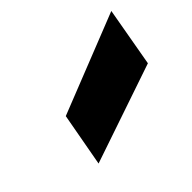

<svg xmlns="http://www.w3.org/2000/svg" viewBox="-65 -982 501 501"><g transform="rotate(-45 185.5 -731.0)"><path d="M93 -750 371 -860 342 -696 66 -602Z"/></g></svg>

Font: Poppins Black
Style: Italic
Weight: 900
Italic angle: -10°
Designer: Ninad Kale (Devanagari), Jonny Pinhorn (Latin)
Foundry: Indian Type Foundry
Version: Version 3.200;PS 1.000;hotconv 16.6.54;makeotf.lib2.5.65590